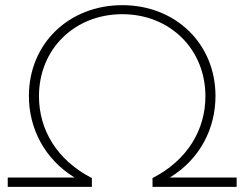

<svg xmlns="http://www.w3.org/2000/svg" viewBox="-20 -724 947 744"><path d="M336 0V-34C201 -103 131 -221 131 -351C131 -534 269 -669 454 -669C638 -669 776 -534 776 -351C776 -221 706 -103 571 -34V0H897V-36H638C756 -108 815 -227 815 -352C815 -555 660 -704 454 -704C247 -704 92 -555 92 -352C92 -227 152 -108 269 -36H10V0Z"/></svg>

Font: Montserrat-Alt1 ExtLt
Style: Regular
Weight: 200
Designer: Differentunic
Foundry: Differentunic
Version: Version 7.222